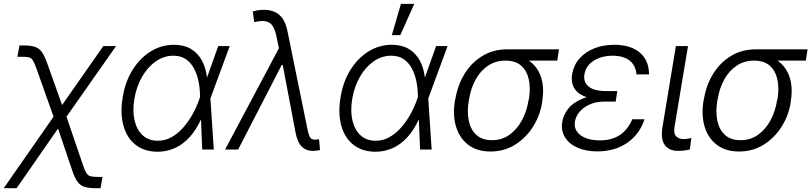

<svg xmlns="http://www.w3.org/2000/svg" viewBox="-23 -789 4281 1013"><path d="M-3.4 204.1 283.7 -208H315.9L416 85.4Q425.3 112.8 433.8 125.5Q442.4 138.2 456.3 141.4Q470.2 144.5 496.6 144.5H517.6L507.3 204.1H486.8Q447.8 204.1 424.6 197.5Q401.4 190.9 386.7 171.1Q372.1 151.4 358.9 112.8L283.2 -110.8L64.5 204.1ZM266.1 -154.8 169.9 -425.8Q159.2 -455.6 151.1 -469.2Q143.1 -482.9 129.9 -486.3Q116.7 -489.7 89.4 -489.3H68.8L79.6 -549.3H100.1Q138.7 -549.3 161.1 -542Q183.6 -534.7 198.2 -513.9Q212.9 -493.2 226.6 -453.6L304.7 -234.9L522 -545.9H589.4L314.9 -154.8Z M806.6 11.7Q737.3 10.7 691.4 -25.9Q645.5 -62.5 627.9 -127.2Q610.4 -191.9 624.5 -275.9Q637.2 -356.9 675.8 -419.2Q714.4 -481.4 771 -517.1Q827.6 -552.7 895 -552.7Q947.3 -552.7 983.9 -531Q1020.5 -509.3 1042 -470.2Q1063.5 -431.2 1069.3 -378.4L1094.2 -380.4L1086.9 -272.5L1105 0H1043.9L1032.2 -287.6Q1031.7 -323.7 1024.4 -360.1Q1017.1 -396.5 1001 -427Q984.9 -457.5 958.3 -476.3Q931.6 -495.1 891.6 -495.1Q842.3 -495.1 799.6 -465.6Q756.8 -436 727.1 -384.8Q697.3 -333.5 686 -267.6Q675.3 -203.6 687 -153.6Q698.7 -103.5 730 -75Q761.2 -46.4 809.6 -46.4Q847.7 -46.4 881.3 -64.9Q915 -83.5 942.9 -115Q970.7 -146.5 992.2 -184.8Q1013.7 -223.1 1027.3 -262.2L1128.4 -545.9H1189L1087.9 -271.5L1058.1 -162.6L1038.1 -160.6Q1011.7 -102.5 976.3 -64.2Q940.9 -25.9 898.2 -7.1Q855.5 11.7 806.6 11.7Z M1628.9 7.3Q1591.8 7.3 1568.8 -15.9Q1545.9 -39.1 1536.1 -90.8L1464.4 -468.8L1453.1 -513.7L1435.5 -597.2Q1427.7 -634.8 1414.3 -653.8Q1400.9 -672.9 1377.7 -676.8Q1354.5 -680.7 1318.4 -672.4L1310.5 -728.5Q1319.3 -731.4 1335.2 -734.4Q1351.1 -737.3 1369.1 -737.3Q1421.9 -736.8 1452.1 -709.2Q1482.4 -681.6 1494.1 -622.6L1598.6 -110.4Q1604 -83 1611.1 -67.6Q1618.2 -52.2 1638.7 -51.8Q1648.9 -52.7 1660.2 -54.2L1665.5 2.4Q1656.2 4.4 1647.2 5.9Q1638.2 7.3 1628.9 7.3ZM1164.6 0 1466.8 -568.8 1474.6 -446.3H1463.4L1233.4 0Z M1956.1 11.7Q1886.7 10.7 1840.8 -25.9Q1794.9 -62.5 1777.3 -127.2Q1759.8 -191.9 1773.9 -275.9Q1786.6 -356.9 1825.2 -419.2Q1863.8 -481.4 1920.4 -517.1Q1977.1 -552.7 2044.4 -552.7Q2096.7 -552.7 2133.3 -531Q2169.9 -509.3 2191.4 -470.2Q2212.9 -431.2 2218.8 -378.4L2243.7 -380.4L2236.3 -272.5L2254.4 0H2193.4L2181.6 -287.6Q2181.2 -323.7 2173.8 -360.1Q2166.5 -396.5 2150.4 -427Q2134.3 -457.5 2107.7 -476.3Q2081.1 -495.1 2041 -495.1Q1991.7 -495.1 1949 -465.6Q1906.2 -436 1876.5 -384.8Q1846.7 -333.5 1835.4 -267.6Q1824.7 -203.6 1836.4 -153.6Q1848.1 -103.5 1879.4 -75Q1910.6 -46.4 1959 -46.4Q1997.1 -46.4 2030.8 -64.9Q2064.5 -83.5 2092.3 -115Q2120.1 -146.5 2141.6 -184.8Q2163.1 -223.1 2176.8 -262.2L2277.8 -545.9H2338.4L2237.3 -271.5L2207.5 -162.6L2187.5 -160.6Q2161.1 -102.5 2125.7 -64.2Q2090.3 -25.9 2047.6 -7.1Q2004.9 11.7 1956.1 11.7ZM2044.4 -603.5 2092.3 -768.6H2162.6L2088.9 -603.5Z M2377.4 -258.8 2379.9 -268.6Q2392.6 -343.3 2429.7 -402.1Q2466.8 -460.9 2523.9 -494.9Q2581.1 -528.8 2652.8 -528.8Q2666.5 -527.3 2677 -520.3Q2687.5 -513.2 2700.4 -504.2Q2713.4 -495.1 2732.9 -486.8Q2775.4 -470.7 2802 -437.5Q2828.6 -404.3 2837.9 -357.9Q2847.2 -311.5 2837.9 -255.4L2836.9 -246.6Q2825.7 -177.2 2788.1 -118.7Q2750.5 -60.1 2693.4 -24.9Q2636.2 10.3 2564.9 10.3Q2493.7 10.3 2447.5 -24.9Q2401.4 -60.1 2383.1 -120.8Q2364.7 -181.6 2377.4 -258.8ZM2452.1 -267.1 2450.2 -258.3Q2440.4 -199.7 2450.2 -152.3Q2460 -105 2490.5 -77.1Q2521 -49.3 2572.8 -49.3Q2624.5 -49.3 2664.6 -77.6Q2704.6 -106 2730.5 -153.8Q2756.3 -201.7 2765.6 -260.3L2768.1 -269Q2776.9 -325.2 2766.8 -370.4Q2756.8 -415.5 2726.8 -442.4Q2696.8 -469.2 2644 -469.2Q2591.3 -469.2 2551.5 -442.1Q2511.7 -415 2486.6 -369.4Q2461.4 -323.7 2452.1 -267.1ZM2926.3 -528.8 2917 -469.2H2643.1L2652.8 -528.8Z M3168.5 -287.1H3230L3225.6 -252.9H3163.6Q3124.5 -252.9 3091.6 -239.3Q3058.6 -225.6 3037.1 -201.7Q3015.6 -177.7 3010.3 -147.5Q3003.4 -103.5 3039.3 -76.2Q3075.2 -48.8 3142.1 -48.3Q3207 -48.8 3248.5 -77.4Q3290 -106 3313 -159.7H3377.4Q3364.7 -120.6 3342 -89.6Q3319.3 -58.6 3287.6 -36.4Q3255.9 -14.2 3216.1 -2.2Q3176.3 9.8 3128.9 9.8Q3067.4 9.8 3022.9 -10.3Q2978.5 -30.3 2957.3 -65.7Q2936 -101.1 2943.4 -146.5Q2949.2 -181.2 2973.4 -213.4Q2997.6 -245.6 3045.2 -266.4Q3092.8 -287.1 3168.5 -287.1ZM3227.1 -264.6H3165Q3109.4 -264.6 3074.2 -275.9Q3039.1 -287.1 3020.5 -306.2Q3002 -325.2 2996.6 -348.9Q2991.2 -372.6 2995.6 -397.9Q3003.9 -445.8 3034.2 -480.2Q3064.5 -514.6 3111.8 -533.7Q3159.2 -552.7 3218.3 -552.7Q3275.9 -552.7 3316.7 -534.2Q3357.4 -515.6 3379.4 -480.7Q3401.4 -445.8 3401.4 -396.5H3335Q3331.1 -444.3 3298.8 -469.5Q3266.6 -494.6 3210 -495.1Q3149.9 -494.6 3108.9 -468.3Q3067.9 -441.9 3060.5 -397Q3053.7 -357.4 3081.5 -333.3Q3109.4 -309.1 3172.4 -308.6H3233.9Z M3543 -545.9H3606.9L3535.6 -118.2Q3529.8 -82.5 3545.4 -68.8Q3561 -55.2 3583 -55.2Q3596.2 -55.2 3608.2 -57.4Q3620.1 -59.6 3624.5 -61L3616.7 -0.5Q3607.9 2 3592 4.6Q3576.2 7.3 3552.7 6.8Q3508.8 7.3 3485.4 -22.5Q3461.9 -52.2 3472.2 -118.2Z M3689 -258.8 3691.4 -268.6Q3704.1 -343.3 3741.2 -402.1Q3778.3 -460.9 3835.4 -494.9Q3892.6 -528.8 3964.4 -528.8Q3978 -527.3 3988.5 -520.3Q3999 -513.2 4012 -504.2Q4024.9 -495.1 4044.4 -486.8Q4086.9 -470.7 4113.5 -437.5Q4140.1 -404.3 4149.4 -357.9Q4158.7 -311.5 4149.4 -255.4L4148.4 -246.6Q4137.2 -177.2 4099.6 -118.7Q4062 -60.1 4004.9 -24.9Q3947.8 10.3 3876.5 10.3Q3805.2 10.3 3759 -24.9Q3712.9 -60.1 3694.6 -120.8Q3676.3 -181.6 3689 -258.8ZM3763.7 -267.1 3761.7 -258.3Q3752 -199.7 3761.7 -152.3Q3771.5 -105 3802 -77.1Q3832.5 -49.3 3884.3 -49.3Q3936 -49.3 3976.1 -77.6Q4016.1 -106 4042 -153.8Q4067.9 -201.7 4077.1 -260.3L4079.6 -269Q4088.4 -325.2 4078.4 -370.4Q4068.4 -415.5 4038.3 -442.4Q4008.3 -469.2 3955.6 -469.2Q3902.8 -469.2 3863 -442.1Q3823.2 -415 3798.1 -369.4Q3772.9 -323.7 3763.7 -267.1ZM4237.8 -528.8 4228.5 -469.2H3954.6L3964.4 -528.8Z"/></svg>

Font: Inter Tight Light
Style: Italic
Weight: 300
Italic angle: -9.39999°
Designer: Rasmus Andersson
Foundry: rsms
Version: Version 3.004